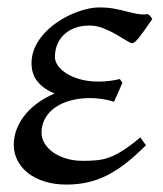

<svg xmlns="http://www.w3.org/2000/svg" viewBox="-20 -477 440 517"><path d="M390.1 -425.8Q368.2 -393.6 355.5 -377.2Q342.8 -360.8 335.9 -360.8Q331.1 -360.8 319.6 -368.2Q308.1 -375.5 292.5 -384.5Q276.9 -393.6 258.3 -400.9Q239.7 -408.2 221.2 -408.2Q198.7 -408.2 181.4 -401.6Q164.1 -395 152.1 -383.5Q140.1 -372.1 134 -356.7Q127.9 -341.3 127.9 -323.2Q127.9 -312.5 135.5 -301Q143.1 -289.6 158 -279.8Q172.9 -270 195.1 -263.7Q217.3 -257.3 246.1 -257.3Q261.7 -257.3 276.1 -259.3Q290.5 -261.2 302.7 -264.2L309.6 -253.9L287.1 -203.1Q272 -208 254.9 -210.4Q237.8 -212.9 222.2 -212.9Q194.3 -212.9 170.7 -206.5Q147 -200.2 129.4 -188.2Q111.8 -176.3 101.8 -158.7Q91.8 -141.1 91.8 -119.1Q91.8 -105 99.9 -91.3Q107.9 -77.6 122.6 -67.1Q137.2 -56.6 157.7 -50.3Q178.2 -43.9 203.1 -43.9Q225.1 -43.9 242.2 -45.7Q259.3 -47.4 276.4 -54Q293.5 -60.5 312.7 -73Q332 -85.4 357.9 -106.9L373 -85.9Q345.2 -58.1 319.8 -38.1Q294.4 -18.1 268.8 -5.1Q243.2 7.8 216.3 13.9Q189.5 20 159.2 20Q126.5 20 100.1 11.7Q73.7 3.4 55.4 -11Q37.1 -25.4 27.1 -44.9Q17.1 -64.5 17.1 -86.9Q17.1 -110.4 25.9 -131.6Q34.7 -152.8 49.6 -170.4Q64.5 -188 84.5 -201.9Q104.5 -215.8 127 -225.1Q97.7 -237.3 81.3 -257.1Q64.9 -276.9 64.9 -307.1Q64.9 -329.6 74 -349.4Q83 -369.1 97.9 -385.7Q112.8 -402.3 132.1 -415.8Q151.4 -429.2 171.6 -438.2Q191.9 -447.3 211.4 -452.1Q231 -457 247.1 -457Q270 -457 287.6 -453.6Q305.2 -450.2 320.3 -446.3Q335.4 -442.4 349.1 -439.7Q362.8 -437 377.9 -439Q382.3 -436.5 384.8 -433.6Q387.2 -430.7 390.1 -425.8Z"/></svg>

Font: Gentium
Style: Italic
Weight: 400
Italic angle: -7°
Designer: J. Victor Gaultney
Version: Version 1.02; 2005; OFL release